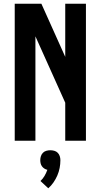

<svg xmlns="http://www.w3.org/2000/svg" viewBox="-20 -755 540 1030"><path d="M59 0V-735H202L330 -450V-735H441V0H330V-204L170 -560V0ZM239 255 197 216Q210 204 219 188.5Q228 173 234 156Q225 154 217.5 149Q210 144 205 137Q200 130 198 121.5Q196 113 196 104Q196 93 199.5 82.5Q203 72 210.5 64.5Q218 57 228.5 54Q239 51 250 51Q261 51 271.5 54Q282 57 289.5 64.5Q297 72 300.5 82.5Q304 93 304 104Q304 125 300 146Q296 167 287.5 186.5Q279 206 267 223.5Q255 241 239 255Z"/></svg>

Font: Iosevka SS08 Regular
Style: Bold
Weight: 700
Monospace: yes
Designer: Belleve Invis
Foundry: Belleve Invis
Version: Version 16.3.4; ttfautohint (v1.8.4)